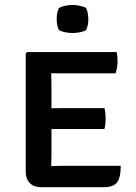

<svg xmlns="http://www.w3.org/2000/svg" viewBox="-20 -756 551 776"><path d="M468 -86Q468 -37 452.5 -18.2Q437 0.5 401.5 0.5H145Q117 0.5 100.5 -16Q84 -32.5 84 -61.5V-540L89.5 -545.5H451.5Q454 -534.5 454.5 -524Q455 -513.5 455 -504.5Q455 -495.5 453 -483.2Q451 -471 447 -459.5H244.5Q234.5 -459.5 218.8 -459.5Q203 -459.5 187 -460Q187 -448 187.5 -435.8Q188 -423.5 188 -408V-318.5Q204 -318.5 219.5 -318.8Q235 -319 244.5 -319H402Q405 -309 406 -297Q407 -285 407 -277Q407 -268 406 -256.2Q405 -244.5 402 -234.5H244.5Q235 -234.5 219.5 -234.5Q204 -234.5 188 -234.5V-129.5Q188 -116.5 187.5 -105.2Q187 -94 187 -84.5Q200.5 -85 214.2 -85.5Q228 -86 247.5 -86ZM209 -679Q209 -704.5 218 -723.5Q227 -729 242.5 -732.5Q258 -736 273 -736Q287 -736 303.5 -732.5Q320 -729 328 -723.5Q332.5 -715 334.8 -702.2Q337 -689.5 337 -679Q337 -654 328 -634.5Q320.5 -629 303.8 -625.8Q287 -622.5 273 -622.5Q258 -622.5 242.2 -625.8Q226.5 -629 218 -634.5Q209 -654 209 -679Z"/></svg>

Font: Signika SC
Style: Regular
Weight: 400
Designer: Anna Giedryś
Foundry: Anna Giedryś
Version: Version 2.000; ttfautohint (v1.8.3) -l 8 -r 50 -G 200 -x 9 -